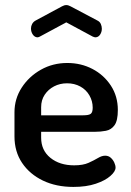

<svg xmlns="http://www.w3.org/2000/svg" viewBox="-20 -728 515 756"><path d="M269 8Q201 8 149 -17Q97 -42 67 -86.5Q37 -131 37 -191V-286Q37 -339 65.5 -383Q94 -427 141 -453.5Q188 -480 245 -480Q299 -480 344 -456.5Q389 -433 416.5 -391Q444 -349 444 -295Q444 -253 431 -235Q418 -217 397 -213Q376 -209 353 -209H142V-186Q142 -136 178.5 -106.5Q215 -77 272 -77Q307 -77 329 -87Q351 -97 366 -106Q381 -115 394 -115Q407 -115 416 -107Q425 -99 430 -88Q435 -77 435 -68Q435 -53 414.5 -35Q394 -17 357 -4.5Q320 8 269 8ZM142 -274H308Q330 -274 337.5 -280Q345 -286 345 -304Q345 -330 332 -352.5Q319 -375 296 -387.5Q273 -400 244 -400Q216 -400 193 -388Q170 -376 156 -355Q142 -334 142 -306ZM128 -581Q117 -581 109.5 -591.5Q102 -602 102 -616Q102 -625 106.5 -633.5Q111 -642 120 -647L224 -703Q233 -708 241 -708Q249 -708 258 -703L362 -648Q373 -643 377 -633.5Q381 -624 381 -615Q381 -602 374 -591.5Q367 -581 355 -581Q353 -581 350.5 -582Q348 -583 345 -584L241 -640L137 -584Q135 -583 132.5 -582Q130 -581 128 -581Z"/></svg>

Font: Dosis SemiBold
Style: Regular
Weight: 600
Designer: EdgarTolentino, PabloImpallari, IginoMarini
Foundry: EdgarTolentino, PabloImpallari, IginoMarini
Version: Version 3.001; ttfautohint (v1.8.2)